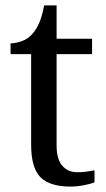

<svg xmlns="http://www.w3.org/2000/svg" viewBox="-20 -679 392 709"><path d="M240 10Q164 10 129.5 -24.5Q95 -59 95 -145V-479H19V-519Q37 -519 59 -526.5Q81 -534 97 -551Q114 -569 125 -595Q136 -621 143 -659H189V-536H320V-479H189V-142Q189 -91 210 -67Q231 -43 265 -43Q283 -43 298 -45Q313 -47 329 -50V-6Q316 0 290 5Q264 10 240 10Z"/></svg>

Font: Noto Serif Sinhala
Style: Regular
Weight: 400
Designer: Jelle Bosma - Monotype Design Team
Foundry: Monotype Imaging Inc.
Version: Version 2.006